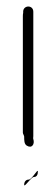

<svg xmlns="http://www.w3.org/2000/svg" viewBox="-20 -618 172 588"><path d="M82 -192C81 -195 82 -197 82 -201V-212V-576V-582C82 -603 53 -603 51 -584V-579C50 -575 50 -571 50 -567V-212C50 -208 53 -205 54 -200C54 -188 54 -177 62 -172C78 -162 87 -177 82 -192ZM54 -52C54 -42 75 -76 84 -76C93 -76 96 -84 96 -93C96 -103 78 -68 68 -68C59 -68 54 -61 54 -52Z"/></svg>

Font: Photofail
Style: Regular
Weight: 400
Foundry: Cannot Into Space Fonts
Version: Version 0.97